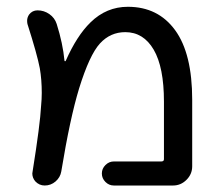

<svg xmlns="http://www.w3.org/2000/svg" viewBox="-20 -578 661 577"><path d="M322.3 -20.5Q307.6 -20.5 296.9 -31.2Q286.1 -42 286.1 -56.6Q286.1 -71.3 296.9 -82Q307.6 -92.8 322.3 -92.8H464.8Q472.7 -92.8 472.7 -99.6V-272.5Q472.7 -376 441.9 -428.7Q411.1 -481.4 356.4 -481.4Q311.5 -481.4 280.3 -447.3Q249 -413.1 217.8 -312.5Q190.4 -222.7 164.1 -62.5Q161.1 -44.9 147 -32.7Q132.8 -20.5 114.3 -20.5Q97.7 -20.5 85.9 -33.2Q77.1 -43.9 77.1 -56.6Q77.1 -59.6 78.1 -63.5Q100.6 -204.1 103.5 -259.8Q105.5 -280.3 105.5 -298.8Q105.5 -338.9 99.6 -373Q91.8 -414.1 62.5 -505.9Q61.5 -510.7 61.5 -515.6Q61.5 -525.4 67.4 -534.2Q77.1 -546.9 92.8 -546.9Q112.3 -546.9 128.4 -535.6Q144.5 -524.4 150.4 -505.9Q168.9 -447.3 173.8 -395.5Q173.8 -394.5 175.3 -394Q176.8 -393.6 177.7 -395.5Q210.9 -470.7 252 -510.7Q299.8 -557.6 364.3 -557.6Q455.1 -557.6 506.3 -487.3Q557.6 -417 557.6 -278.3V-78.1Q557.6 -54.7 540.5 -37.6Q523.4 -20.5 500 -20.5Z"/></svg>

Font: Gen Jyuu Gothic P Regular
Style: Regular
Weight: 400
Designer: [Source Han Sans]
Ryoko NISHIZUKA  (kana & ideographs); Paul D. Hunt (Latin, Greek & Cyrillic); Wenlong ZHANG  (bopomofo
Version: Version 1.002.20150607